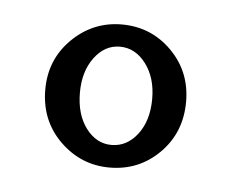

<svg xmlns="http://www.w3.org/2000/svg" viewBox="-29 -792 307 254"><g transform="rotate(5 124.0 -665.0)"><path d="M124 -570Q86 -570 58.2 -597.2Q30.5 -624.5 30.5 -665.5Q30.5 -705.5 58.2 -732.8Q86 -760 124 -760Q163 -760 190.2 -732.8Q217.5 -705.5 217.5 -665.5Q217.5 -624.5 190.2 -597.2Q163 -570 124 -570ZM124 -600Q144.5 -600 158.5 -618.2Q172.5 -636.5 172.5 -665.5Q172.5 -693.5 158.5 -712Q144.5 -730.5 124 -730.5Q104 -730.5 90.2 -712Q76.5 -693.5 76.5 -665.5Q76.5 -636.5 90.2 -618.2Q104 -600 124 -600Z"/></g></svg>

Font: Imbue Thin
Style: Regular
Weight: 400
Version: Version 1.102